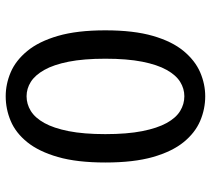

<svg xmlns="http://www.w3.org/2000/svg" viewBox="-54 -692 757 690"><g transform="rotate(-90 325.0 -347.5)"><path d="M323.5 11Q277.5 11 234.8 -7.2Q192 -25.5 158.5 -66.8Q125 -108 105.2 -177Q85.5 -246 85.5 -348Q85.5 -449.5 105.2 -518.2Q125 -587 158.5 -628.5Q192 -670 234.8 -688Q277.5 -706 323.5 -706Q367.5 -706 409.8 -688Q452 -670 486.2 -628.5Q520.5 -587 540.5 -518.2Q560.5 -449.5 560.5 -348Q560.5 -246 540.5 -177Q520.5 -108 486.2 -66.8Q452 -25.5 409.8 -7.2Q367.5 11 323.5 11ZM323.5 -64Q351 -64 375.2 -79Q399.5 -94 418.2 -127.5Q437 -161 447.8 -215.5Q458.5 -270 458.5 -348Q458.5 -425.5 447.8 -479.8Q437 -534 418.2 -567.2Q399.5 -600.5 375.2 -615.8Q351 -631 323.5 -631Q295.5 -631 270.8 -615.8Q246 -600.5 227.5 -567.2Q209 -534 198.2 -479.8Q187.5 -425.5 187.5 -348Q187.5 -270 198.2 -215.5Q209 -161 227.5 -127.5Q246 -94 270.8 -79Q295.5 -64 323.5 -64Z"/></g></svg>

Font: Trispace Thin
Style: Regular
Weight: 400
Version: Version 1.210